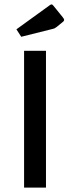

<svg xmlns="http://www.w3.org/2000/svg" viewBox="-20 -857 320 877"><path d="M90 -625H190V0H90ZM77 -689 55 -723 207 -833Q213 -837 215 -837Q219 -837 223 -832L266 -779Q273 -770 273 -767Q273 -761 266 -756L239 -734Q234 -730 230 -728Q226 -726 217 -724Z"/></svg>

Font: Changa ExtraLight
Style: Regular
Weight: 400
Version: Version 3.002; ttfautohint (v1.8.2)